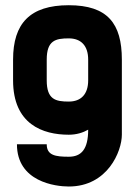

<svg xmlns="http://www.w3.org/2000/svg" viewBox="-20 -508 509 724"><path d="M29.3 -205.1C29.3 -39.1 141.6 0 239.3 0C268.6 0 293 -7.8 312.5 -19C312.5 55.7 286.1 83 239.3 83C189.5 83 156.2 78.1 156.2 36.1H43.9C43.9 177.7 189.5 195.3 239.3 195.3C385.7 195.3 439.5 62.5 439.5 0V-283.2C439.5 -419.4 385.7 -488.3 239.3 -488.3C92.8 -488.3 29.3 -419.4 29.3 -283.2ZM156.2 -283.2C156.2 -355.5 189.5 -363.3 239.3 -363.3C286.1 -363.3 312.5 -335 312.5 -283.2V-205.1C312.5 -153.3 286.1 -125 239.3 -125C189.5 -125 156.2 -132.8 156.2 -205.1Z"/></svg>

Font: Saman Dere
Style: Regular
Weight: 400
Designer: Tuna Ça_lar Gümü_
Foundry: Tuna Ça_lar Gümü_
Version: Version 1.001;hotconv 1.0.109;makeotfexe 2.5.65596